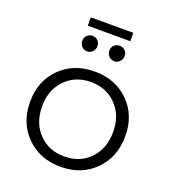

<svg xmlns="http://www.w3.org/2000/svg" viewBox="-141 -891 899 1001"><g transform="rotate(20 308.0 -391.0)"><path d="M190.9 -784.2H426.8V-737.8H190.9ZM202.9 -684.8Q214.8 -696.8 232.9 -696.8Q251 -696.8 262.9 -684.8Q274.9 -672.9 274.9 -654.8Q274.9 -636.7 262.7 -623.8Q250.5 -610.8 232.9 -610.8Q215.3 -610.8 203.1 -623.8Q190.9 -636.7 190.9 -654.8Q190.9 -672.9 202.9 -684.8ZM383.8 -696.8Q401.4 -696.8 413.6 -684.6Q425.8 -672.4 425.8 -654.8Q425.8 -636.7 413.3 -623.8Q400.9 -610.8 383.8 -610.8Q365.7 -610.8 353.3 -623.8Q340.8 -636.7 340.8 -654.8Q340.8 -672.9 353.3 -684.8Q365.7 -696.8 383.8 -696.8ZM571.8 -263.2Q571.8 -146.5 497.8 -72.3Q423.8 2 308.1 2Q192.4 2 118.2 -72.3Q43.9 -146.5 43.9 -263.2Q43.9 -378.9 118.2 -452.4Q192.4 -525.9 308.1 -525.9Q423.8 -525.9 497.8 -452.4Q571.8 -378.9 571.8 -263.2ZM110.8 -262.2Q110.8 -170.4 166 -112.8Q221.2 -55.2 308.1 -55.2Q395 -55.2 450 -112.8Q504.9 -170.4 504.9 -262.2Q504.9 -353 449.7 -410.4Q394.5 -467.8 308.1 -467.8Q221.7 -467.8 166.3 -410.4Q110.8 -353 110.8 -262.2Z"/></g></svg>

Font: Montserrat arm Light
Style: Regular
Weight: 300
Designer: Julieta Ulanovsky
Foundry: Julieta Ulanovsky
Version: Version 6.000;PS 006.000;hotconv 1.0.88;makeotf.lib2.5.64775